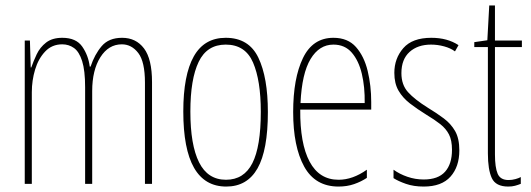

<svg xmlns="http://www.w3.org/2000/svg" viewBox="-20 -742 1952 706"><path d="M429 -603Q480 -603 509.5 -564Q539 -525 539 -440V-66H513V-438Q513 -515 488.5 -547Q464 -579 428 -579Q379 -579 349 -531.5Q319 -484 319 -407V-66H293V-421Q293 -483 282 -517.5Q271 -552 252 -565.5Q233 -579 209 -579Q171 -579 146 -552.5Q121 -526 109 -486Q97 -446 97 -403V-66H71V-593H90L93 -494H95Q103 -517 115 -542.5Q127 -568 149.5 -585.5Q172 -603 209 -603Q260 -603 282.5 -570.5Q305 -538 310 -497H313Q328 -542 354 -572.5Q380 -603 429 -603Z M965 -330Q965 -190 927 -123Q889 -56 812 -56Q654 -56 654 -332Q654 -466 692.5 -534.5Q731 -603 810 -603Q895 -603 930 -530Q965 -457 965 -330ZM680 -332Q680 -209 712 -145Q744 -81 811 -81Q877 -81 908 -142Q939 -203 939 -331Q939 -446 910.5 -512Q882 -578 810 -578Q741 -578 710.5 -514.5Q680 -451 680 -332Z M1206 -603Q1259 -603 1289 -569Q1319 -535 1332 -481Q1345 -427 1345 -367V-339H1084Q1083 -214 1118.5 -147.5Q1154 -81 1225 -81Q1277 -81 1329 -118V-88Q1308 -74 1282 -65Q1256 -56 1225 -56Q1139 -56 1098.5 -129.5Q1058 -203 1058 -330Q1058 -454 1094 -528.5Q1130 -603 1206 -603ZM1206 -578Q1154 -578 1122 -525Q1090 -472 1085 -363H1321Q1322 -422 1310.5 -470.5Q1299 -519 1273.5 -548.5Q1248 -578 1206 -578Z M1669 -189Q1669 -129 1636.5 -92.5Q1604 -56 1538 -56Q1501 -56 1472.5 -66Q1444 -76 1427 -87V-118Q1449 -102 1478 -92Q1507 -82 1538 -82Q1591 -82 1616.5 -110.5Q1642 -139 1642 -191Q1642 -226 1631 -247.5Q1620 -269 1599 -285.5Q1578 -302 1548 -320Q1514 -341 1487.5 -361.5Q1461 -382 1445.5 -408.5Q1430 -435 1430 -474Q1430 -527 1463 -565Q1496 -603 1566 -603Q1625 -603 1666 -576L1653 -553Q1637 -565 1613 -571.5Q1589 -578 1565 -578Q1516 -578 1486 -551Q1456 -524 1456 -473Q1456 -430 1480.5 -403Q1505 -376 1553 -346Q1586 -326 1612 -306.5Q1638 -287 1653.5 -260Q1669 -233 1669 -189Z M1850 -80Q1863 -80 1875.5 -83.5Q1888 -87 1895 -91V-66Q1885 -62 1874 -59Q1863 -56 1849 -56Q1803 -56 1788.5 -87Q1774 -118 1774 -178V-569H1724V-587L1772 -594L1779 -722H1800V-593H1899V-569H1800V-174Q1800 -126 1810 -103Q1820 -80 1850 -80Z"/></svg>

Font: Noto Sans Malayalam UI ExtraCondensed Thin
Style: Regular
Weight: 100
Width: 2
Designer: Jelle Bosma - Monotype Design Team
Foundry: Monotype Imaging Inc.
Version: Version 2.104; ttfautohint (v1.8.4.7-5d5b)